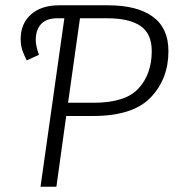

<svg xmlns="http://www.w3.org/2000/svg" viewBox="-20 -705 667 725"><path d="M616 -512Q616 -407 549 -337Q482 -267 331 -267H230L193 0H133L223 -636H197Q155 -636 135 -614Q115 -592 115 -554Q115 -532 127 -498L81 -477Q70 -498 64 -516.5Q58 -535 58 -558Q58 -615 96.5 -650Q135 -685 204 -685H388Q498 -685 557 -642Q616 -599 616 -512ZM553 -512Q553 -578 510.5 -607Q468 -636 384 -636H282L237 -317H334Q454 -317 503.5 -371.5Q553 -426 553 -512Z"/></svg>

Font: FiraGO Light
Style: Italic
Weight: 300
Italic angle: -8°
Designer: bBox Type GmbH
Foundry: bBox Type GmbH
Version: Version 1.001